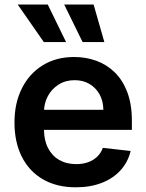

<svg xmlns="http://www.w3.org/2000/svg" viewBox="-20 -799 633 830"><path d="M307.5 10.7Q225.5 10.7 166 -23.6Q106.5 -57.9 74.6 -120.9Q42.6 -183.9 42.6 -269.5Q42.6 -353.7 74.8 -417.4Q106.9 -481.2 164.8 -516.9Q222.7 -552.6 300.8 -552.6Q351.2 -552.6 396.1 -536.4Q441.1 -520.2 475.7 -486.5Q510.3 -452.8 530.2 -400.7Q550.1 -348.7 550.1 -277V-237.6H103V-324.2H426.8Q426.5 -361.2 410.9 -390.1Q395.2 -419 367.4 -435.7Q339.5 -452.4 302.6 -452.4Q263.1 -452.4 233.3 -433.4Q203.5 -414.4 187 -383.7Q170.5 -353 170.1 -316.4V-240.8Q170.1 -193.2 187.5 -159.3Q204.9 -125.4 236.2 -107.4Q267.4 -89.5 309.3 -89.5Q337.4 -89.5 360.1 -97.5Q382.8 -105.5 399.5 -121.1Q416.2 -136.7 424.7 -159.8L544.7 -146.3Q533.4 -98.7 501.6 -63.4Q469.8 -28.1 420.5 -8.7Q371.1 10.7 307.5 10.7ZM169.4 -617.2 56.5 -779.5H186.4L265.6 -617.2ZM337 -617.2 257.5 -779.5H384.6L431.1 -617.2Z"/></svg>

Font: InterMG SemiBold
Style: Regular
Weight: 600
Designer: Rasmus Andersson
Foundry: rsms
Version: Version 3.019;December 26, 2023;FontCreator 15.0.0.2955 64-b